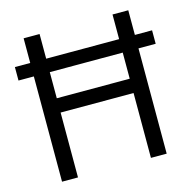

<svg xmlns="http://www.w3.org/2000/svg" viewBox="-102 -793 891 895"><g transform="rotate(-15 343.0 -346.0)"><path d="M89 -508H15V-573H89V-692H166V-573H518V-692H594V-573H677V-508H594V0H518V-313H166V0H89ZM518 -382V-508H166V-382Z"/></g></svg>

Font: Cairo
Style: Regular
Weight: 400
Designer: Mohamed Gaber, the designers of Titillium
Foundry: Kief Type Foundry
Version: Version 2.009; ttfautohint (v1.5.33-1714) -l 8 -r 50 -G 200 